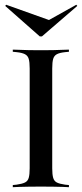

<svg xmlns="http://www.w3.org/2000/svg" viewBox="-20 -777 341 797"><path d="M140.3 -2.4Q117.7 -2.4 97.2 -2Q76.6 -1.6 60.5 -1.2Q44.4 -0.8 33.1 0V-8.9L49.2 -10.5Q71.8 -13.7 83.5 -19.4Q95.2 -25 99.2 -38.7Q103.2 -52.4 103.2 -78.2V-492.7Q103.2 -519.4 99.2 -532.7Q95.2 -546 83.5 -552Q71.8 -558.1 49.2 -560.5L33.1 -562.1V-571Q44.4 -571 60.5 -570.2Q76.6 -569.4 97.2 -569Q117.7 -568.5 140.3 -568.5H150H158.9Q182.3 -568.5 202.8 -569Q223.4 -569.4 239.5 -570.2Q255.6 -571 266.1 -571V-562.1L250 -560.5Q227.4 -558.1 216.1 -552Q204.8 -546 200.8 -532.7Q196.8 -519.4 196.8 -492.7V-78.2Q196.8 -52.4 200.8 -38.7Q204.8 -25 216.1 -19.4Q227.4 -13.7 250 -10.5L266.1 -8.9V0Q255.6 -0.8 239.5 -1.2Q223.4 -1.6 202.8 -2Q182.3 -2.4 158.9 -2.4H150ZM296.8 -757.3 300.8 -752.4 154 -625.8H145.2L1.6 -752.4L5.6 -757.3L202.4 -687.1L156.5 -679Z"/></svg>

Font: Playfair 144pt SemiCondensed Medium
Style: Regular
Weight: 500
Width: 4
Designer: Claus Eggers Sørensen
Foundry: Claus Eggers Sørensen
Version: Version 2.203